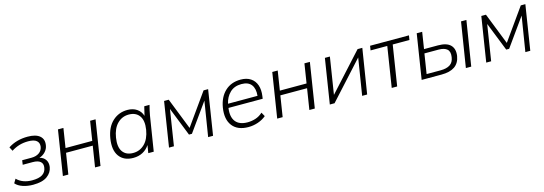

<svg xmlns="http://www.w3.org/2000/svg" viewBox="9 -1289 5880 2076"><g transform="rotate(-15 2949.0 -251.0)"><path d="M208 8Q146 8 94 -9.5Q42 -27 13 -60L40 -105Q71 -73 114.5 -57Q158 -41 210 -41Q287 -41 325.5 -66Q364 -91 371 -138Q379 -183 351.5 -206.5Q324 -230 266 -230H154L161 -279H265Q317 -279 351 -302.5Q385 -326 392 -368Q398 -411 369.5 -435.5Q341 -460 275 -460Q222 -460 176.5 -446.5Q131 -433 87 -405L64 -449Q157 -510 283 -510Q374 -510 418 -472.5Q462 -435 450 -367Q444 -329 416.5 -299Q389 -269 348 -256Q392 -246 414.5 -212.5Q437 -179 430 -131Q420 -70 366 -31Q312 8 208 8Z M542 0 621 -501H682L648 -285H947L981 -501H1042L963 0H902L939 -234H640L603 0Z M1330 8Q1225 8 1173.5 -62.5Q1122 -133 1143 -262Q1163 -382 1232.5 -446Q1302 -510 1400 -510Q1461 -510 1504 -481Q1547 -452 1563 -400L1587 -501H1646Q1639 -473 1632 -444.5Q1625 -416 1621 -389L1559 0H1498L1512 -87Q1483 -42 1436.5 -17Q1390 8 1330 8ZM1342 -44Q1417 -44 1470.5 -96.5Q1524 -149 1541 -250Q1557 -351 1518.5 -404.5Q1480 -458 1401 -458Q1326 -458 1273 -405Q1220 -352 1204 -252Q1188 -150 1225.5 -97Q1263 -44 1342 -44Z M1730 0 1809 -501H1861L2000 -148L2251 -501H2302L2223 0H2168L2231 -392L2008 -80H1975L1848 -401L1785 0Z M2619 8Q2498 8 2441 -65Q2384 -138 2404 -266Q2423 -381 2492 -445.5Q2561 -510 2667 -510Q2734 -510 2778.5 -480.5Q2823 -451 2841 -398.5Q2859 -346 2849 -276L2845 -248H2462Q2448 -149 2489.5 -96.5Q2531 -44 2623 -44Q2668 -44 2712 -58Q2756 -72 2793 -106L2818 -61Q2779 -28 2726.5 -10Q2674 8 2619 8ZM2663 -461Q2583 -461 2534 -413.5Q2485 -366 2469 -293H2799Q2807 -373 2773 -417Q2739 -461 2663 -461Z M2941 0 3020 -501H3081L3047 -285H3346L3380 -501H3441L3362 0H3301L3338 -234H3039L3002 0Z M3530 0 3609 -501H3665L3600 -89L3975 -501H4028L3948 0H3892L3958 -412L3583 0Z M4223 0 4294 -451H4107L4115 -501H4550L4542 -451H4355L4284 0Z M4558 0 4637 -501H4698L4669 -315H4825Q4923 -315 4965 -271.5Q5007 -228 4995 -150Q4982 -73 4928.5 -36.5Q4875 0 4781 0ZM5053 0 5133 -501H5193L5113 0ZM4626 -47H4784Q4850 -47 4888.5 -72Q4927 -97 4935 -153Q4945 -214 4914.5 -241.5Q4884 -269 4819 -269H4661Z M5281 0 5360 -501H5412L5551 -148L5802 -501H5853L5774 0H5719L5782 -392L5559 -80H5526L5399 -401L5336 0Z"/></g></svg>

Font: Mulish Light
Style: Italic
Weight: 300
Italic angle: -9°
Designer: Vernon Adams
Foundry: Vernon Adams
Version: Version 3.603; ttfautohint (v1.8.3)